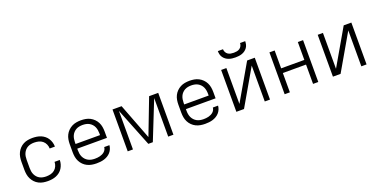

<svg xmlns="http://www.w3.org/2000/svg" viewBox="-22 -1487 4395 2242"><g transform="rotate(-20 2175.0 -366.0)"><path d="M298 8Q269 8 240 3Q211 -2 185 -15.5Q159 -29 139 -50Q119 -71 106 -97Q93 -123 88 -152Q83 -181 83 -210V-310Q83 -339 88 -368Q93 -397 106 -423Q119 -449 139 -470Q159 -491 185 -504.5Q211 -518 240 -523Q269 -528 298 -528Q324 -528 350.5 -524Q377 -520 401.5 -510Q426 -500 447 -483Q468 -466 482 -443.5Q496 -421 503.5 -395.5Q511 -370 511 -343H446Q446 -370 434.5 -396Q423 -422 401.5 -439.5Q380 -457 352.5 -463.5Q325 -470 298 -470Q277 -470 256.5 -466Q236 -462 217.5 -452Q199 -442 185 -426Q171 -410 162.5 -391Q154 -372 151 -351.5Q148 -331 148 -310V-210Q148 -189 151 -168.5Q154 -148 162.5 -129Q171 -110 185 -94Q199 -78 217.5 -68Q236 -58 256.5 -54Q277 -50 298 -50Q325 -50 352.5 -56.5Q380 -63 401.5 -80.5Q423 -98 434.5 -124Q446 -150 446 -177H511Q511 -150 503.5 -124.5Q496 -99 482 -76.5Q468 -54 447 -37Q426 -20 401.5 -10Q377 0 350.5 4Q324 8 298 8Z M902 8Q873 8 844 3Q815 -2 788.5 -15Q762 -28 741 -49Q720 -70 706.5 -96.5Q693 -123 688 -152Q683 -181 683 -210V-310Q683 -339 688 -368Q693 -397 706 -423Q719 -449 740 -470Q761 -491 787 -504.5Q813 -518 842 -523Q871 -528 900 -528Q929 -528 958 -523Q987 -518 1013 -504.5Q1039 -491 1060 -470Q1081 -449 1094 -423Q1107 -397 1112 -368Q1117 -339 1117 -310V-231H748V-210Q748 -189 751.5 -168Q755 -147 764 -128Q773 -109 787.5 -93.5Q802 -78 820.5 -68Q839 -58 860 -54Q881 -50 902 -50Q918 -50 934 -51.5Q950 -53 965.5 -57Q981 -61 995.5 -68Q1010 -75 1022 -85.5Q1034 -96 1041.5 -110.5Q1049 -125 1050 -141H1115Q1113 -117 1103.5 -94.5Q1094 -72 1078 -54Q1062 -36 1041 -23.5Q1020 -11 997 -4Q974 3 950 5.5Q926 8 902 8ZM1052 -289V-310Q1052 -331 1048.5 -352Q1045 -373 1036.5 -392Q1028 -411 1013.5 -426.5Q999 -442 981 -452Q963 -462 942 -466Q921 -470 900 -470Q879 -470 858 -466Q837 -462 819 -452Q801 -442 786.5 -426.5Q772 -411 763.5 -392Q755 -373 751.5 -352Q748 -331 748 -310V-289Z M1291 0V-520H1404L1575 -74L1746 -520H1859V0H1794V-479L1603 0H1547L1356 -479V0Z M2252 8Q2223 8 2194 3Q2165 -2 2138.5 -15Q2112 -28 2091 -49Q2070 -70 2056.5 -96.5Q2043 -123 2038 -152Q2033 -181 2033 -210V-310Q2033 -339 2038 -368Q2043 -397 2056 -423Q2069 -449 2090 -470Q2111 -491 2137 -504.5Q2163 -518 2192 -523Q2221 -528 2250 -528Q2279 -528 2308 -523Q2337 -518 2363 -504.5Q2389 -491 2410 -470Q2431 -449 2444 -423Q2457 -397 2462 -368Q2467 -339 2467 -310V-231H2098V-210Q2098 -189 2101.5 -168Q2105 -147 2114 -128Q2123 -109 2137.5 -93.5Q2152 -78 2170.5 -68Q2189 -58 2210 -54Q2231 -50 2252 -50Q2268 -50 2284 -51.5Q2300 -53 2315.5 -57Q2331 -61 2345.5 -68Q2360 -75 2372 -85.5Q2384 -96 2391.5 -110.5Q2399 -125 2400 -141H2465Q2463 -117 2453.5 -94.5Q2444 -72 2428 -54Q2412 -36 2391 -23.5Q2370 -11 2347 -4Q2324 3 2300 5.5Q2276 8 2252 8ZM2402 -289V-310Q2402 -331 2398.5 -352Q2395 -373 2386.5 -392Q2378 -411 2363.5 -426.5Q2349 -442 2331 -452Q2313 -462 2292 -466Q2271 -470 2250 -470Q2229 -470 2208 -466Q2187 -462 2169 -452Q2151 -442 2136.5 -426.5Q2122 -411 2113.5 -392Q2105 -373 2101.5 -352Q2098 -331 2098 -310V-289Z M2641 0V-520H2706V-74L2964 -520H3059V0H2994V-446L2736 0ZM2850 -600Q2829 -600 2808.5 -602.5Q2788 -605 2768 -612Q2748 -619 2731 -631.5Q2714 -644 2702 -661Q2690 -678 2685 -698.5Q2680 -719 2680 -740H2744Q2744 -721 2753 -703.5Q2762 -686 2777.5 -675.5Q2793 -665 2812 -661.5Q2831 -658 2850 -658Q2869 -658 2888 -661.5Q2907 -665 2922.5 -675.5Q2938 -686 2947 -703.5Q2956 -721 2956 -740H3020Q3020 -719 3015 -698.5Q3010 -678 2998 -661Q2986 -644 2969 -631.5Q2952 -619 2932 -612Q2912 -605 2891.5 -602.5Q2871 -600 2850 -600Z M3241 0V-520H3306V-298H3594V-520H3659V0H3594V-240H3306V0Z M3841 0V-520H3906V-74L4164 -520H4259V0H4194V-446L3936 0Z"/></g></svg>

Font: Iosevka Aile Light
Style: Regular
Weight: 300
Designer: Belleve Invis
Foundry: Belleve Invis
Version: Version 27.3.5; ttfautohint (v1.8.4)